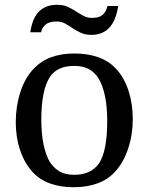

<svg xmlns="http://www.w3.org/2000/svg" viewBox="-20 -774 622 804"><path d="M536 -275Q536 -210 516.5 -151.5Q497 -93 462 -55Q432 -22 388 -6Q344 10 288 10Q233 10 190 -5.5Q147 -21 117 -53Q83 -90 64.5 -144.5Q46 -199 46 -263Q46 -328 65 -387.5Q84 -447 120 -485Q152 -519 194.5 -534.5Q237 -550 292 -550Q347 -550 391 -534.5Q435 -519 465 -487Q500 -450 518 -394.5Q536 -339 536 -275ZM153 -274Q153 -213 162.5 -168.5Q172 -124 189 -95Q206 -70 229.5 -56Q253 -42 291 -42Q360 -42 394 -89Q412 -115 420.5 -161Q429 -207 429 -267Q429 -327 419.5 -372Q410 -417 393 -445Q377 -471 352.5 -484.5Q328 -498 290 -498Q220 -498 189 -452Q153 -396 153 -274ZM107 -639Q115 -697 143 -725.5Q171 -754 219 -754Q245 -754 263.5 -745.5Q282 -737 298 -726.5Q314 -716 330 -707.5Q346 -699 365 -699Q395 -699 410 -712Q425 -725 430 -749H475Q457 -628 363 -628Q338 -628 319 -636.5Q300 -645 284 -656Q268 -667 252.5 -675.5Q237 -684 217 -684Q187 -684 172 -672Q157 -660 152 -639Z"/></svg>

Font: Domine
Style: Regular
Weight: 400
Designer: Pablo Impallari, Rodrigo Fuenzalida, Brenda Gallo
Foundry: Pablo Impallari, Rodrigo Fuenzalida, Brenda Gallo
Version: Version 2.000